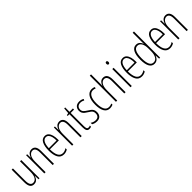

<svg xmlns="http://www.w3.org/2000/svg" viewBox="392 -2346 3943 3943"><g transform="rotate(-45 2363.0 -375.0)"><path d="M348 -529V0H319L316 -104H313Q305 -75 290 -49Q275 -23 249.5 -6.5Q224 10 185 10Q124 10 96 -34Q68 -78 68 -165V-529H105V-174Q105 -96 127 -60.5Q149 -25 190 -25Q247 -25 279 -75.5Q311 -126 311 -233V-529Z M651 -539Q707 -539 737.5 -499Q768 -459 768 -373V0H731V-362Q731 -438 708.5 -471.5Q686 -505 647 -505Q595 -505 560 -455.5Q525 -406 525 -305V0H488V-529H517L520 -425H522Q530 -454 546 -480Q562 -506 587.5 -522.5Q613 -539 651 -539Z M1035 -539Q1088 -539 1119.5 -505.5Q1151 -472 1165 -418Q1179 -364 1179 -303V-269H919Q919 -149 953 -86.5Q987 -24 1056 -24Q1109 -24 1162 -61V-22Q1140 -8 1112.5 1Q1085 10 1054 10Q964 10 923 -64.5Q882 -139 882 -264Q882 -391 919.5 -465Q957 -539 1035 -539ZM1035 -506Q985 -506 955 -455.5Q925 -405 920 -301H1144Q1145 -357 1134 -403.5Q1123 -450 1098.5 -478Q1074 -506 1035 -506Z M1457 -539Q1513 -539 1543.5 -499Q1574 -459 1574 -373V0H1537V-362Q1537 -438 1514.5 -471.5Q1492 -505 1453 -505Q1401 -505 1366 -455.5Q1331 -406 1331 -305V0H1294V-529H1323L1326 -425H1328Q1336 -454 1352 -480Q1368 -506 1393.5 -522.5Q1419 -539 1457 -539Z M1799 -24Q1812 -24 1824 -27Q1836 -30 1845 -35V-1Q1834 4 1821.5 7Q1809 10 1793 10Q1746 10 1729 -22Q1712 -54 1712 -116V-496H1662V-519L1711 -529L1721 -656H1749V-529H1847V-496H1749V-115Q1749 -69 1759 -46.5Q1769 -24 1799 -24Z M2145 -127Q2145 -64 2111 -27Q2077 10 2010 10Q1973 10 1944 0.5Q1915 -9 1896 -21V-63Q1918 -46 1947.5 -36Q1977 -26 2009 -26Q2058 -26 2082.5 -53Q2107 -80 2107 -128Q2107 -160 2096.5 -181Q2086 -202 2065.5 -217.5Q2045 -233 2016 -252Q1982 -272 1955.5 -293Q1929 -314 1914 -341Q1899 -368 1899 -408Q1899 -463 1933.5 -501Q1968 -539 2038 -539Q2098 -539 2142 -510L2126 -479Q2089 -505 2037 -505Q1991 -505 1963 -479.5Q1935 -454 1935 -407Q1935 -366 1958.5 -340.5Q1982 -315 2030 -285Q2063 -265 2089 -245Q2115 -225 2130 -197.5Q2145 -170 2145 -127Z M2392 10Q2306 10 2265 -61.5Q2224 -133 2224 -258Q2224 -395 2270 -467Q2316 -539 2399 -539Q2444 -539 2478 -520L2465 -488Q2436 -504 2401 -504Q2336 -504 2299 -442.5Q2262 -381 2262 -259Q2262 -152 2293.5 -88Q2325 -24 2396 -24Q2435 -24 2476 -43V-8Q2458 0 2435.5 5Q2413 10 2392 10Z M2605 -503Q2605 -480 2604.5 -464.5Q2604 -449 2602 -432H2605Q2613 -458 2628.5 -482.5Q2644 -507 2669 -523Q2694 -539 2730 -539Q2848 -539 2848 -366V0H2811V-358Q2811 -438 2787.5 -471Q2764 -504 2725 -504Q2676 -504 2640.5 -454Q2605 -404 2605 -294V0H2568V-760H2605Z M3010 -727Q3026 -727 3033 -715.5Q3040 -704 3040 -689Q3040 -671 3032 -660.5Q3024 -650 3009 -650Q2995 -650 2987.5 -661Q2980 -672 2980 -688Q2980 -704 2987 -715.5Q2994 -727 3010 -727ZM3028 -529V0H2991V-529Z M3299 -539Q3352 -539 3383.5 -505.5Q3415 -472 3429 -418Q3443 -364 3443 -303V-269H3183Q3183 -149 3217 -86.5Q3251 -24 3320 -24Q3373 -24 3426 -61V-22Q3404 -8 3376.5 1Q3349 10 3318 10Q3228 10 3187 -64.5Q3146 -139 3146 -264Q3146 -391 3183.5 -465Q3221 -539 3299 -539ZM3299 -506Q3249 -506 3219 -455.5Q3189 -405 3184 -301H3408Q3409 -357 3398 -403.5Q3387 -450 3362.5 -478Q3338 -506 3299 -506Z M3684 10Q3609 10 3571 -58.5Q3533 -127 3533 -258Q3533 -396 3573 -467.5Q3613 -539 3686 -539Q3739 -539 3771 -507Q3803 -475 3814 -437H3816Q3815 -456 3814.5 -473Q3814 -490 3814 -506V-760H3851V0H3822L3816 -98H3814Q3806 -72 3790 -47Q3774 -22 3747.5 -6Q3721 10 3684 10ZM3689 -24Q3749 -24 3781.5 -78.5Q3814 -133 3814 -226V-307Q3814 -398 3782 -451Q3750 -504 3691 -504Q3632 -504 3602 -441.5Q3572 -379 3572 -258Q3572 -147 3599.5 -85.5Q3627 -24 3689 -24Z M4119 -539Q4172 -539 4203.5 -505.5Q4235 -472 4249 -418Q4263 -364 4263 -303V-269H4003Q4003 -149 4037 -86.5Q4071 -24 4140 -24Q4193 -24 4246 -61V-22Q4224 -8 4196.5 1Q4169 10 4138 10Q4048 10 4007 -64.5Q3966 -139 3966 -264Q3966 -391 4003.5 -465Q4041 -539 4119 -539ZM4119 -506Q4069 -506 4039 -455.5Q4009 -405 4004 -301H4228Q4229 -357 4218 -403.5Q4207 -450 4182.5 -478Q4158 -506 4119 -506Z M4541 -539Q4597 -539 4627.5 -499Q4658 -459 4658 -373V0H4621V-362Q4621 -438 4598.5 -471.5Q4576 -505 4537 -505Q4485 -505 4450 -455.5Q4415 -406 4415 -305V0H4378V-529H4407L4410 -425H4412Q4420 -454 4436 -480Q4452 -506 4477.5 -522.5Q4503 -539 4541 -539Z"/></g></svg>

Font: Noto Sans Lao ExtraCondensed ExtraLight
Style: Regular
Weight: 200
Width: 2
Designer: Monotype Design Team
Foundry: Monotype Imaging Inc.
Version: Version 2.003; ttfautohint (v1.8.4.7-5d5b)